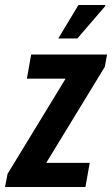

<svg xmlns="http://www.w3.org/2000/svg" viewBox="-46 -744 446 764"><path d="M-26 0 -16 -52 215 -431H61L78 -527H380L371 -478L138 -96H311L294 0ZM186 -591 266 -724H373V-720L262 -591Z"/></svg>

Font: Archivo ExtraCondensed
Style: Bold Italic
Weight: 700
Width: 2
Italic angle: -10°
Designer: Hector Gatti
Foundry: Omnibus-Type
Version: Version 2.001